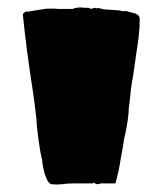

<svg xmlns="http://www.w3.org/2000/svg" viewBox="-20 -704 438 514"><path d="M99 -241 95 -258Q93 -270 93 -275Q87 -299 83.5 -327Q80 -355 79 -363Q78 -387 74 -415.5Q70 -444 69 -453Q50 -575 41 -666L48 -673H55L99 -680Q105 -681 118 -681Q131 -681 138 -680H174Q183 -684 196 -684Q203 -683 218 -683L224 -680Q226 -681 229 -682Q232 -683 234 -683Q237 -681 240.5 -682Q244 -683 244 -683Q246 -681 250 -681L258 -679L301 -676L308 -674H313Q313 -675 315 -675Q323 -673 328.5 -671.5Q334 -670 338 -669Q354 -665 354 -653Q354 -628 351 -603Q349 -587 339 -520Q338 -511 336.5 -502Q335 -493 334 -488Q331 -472 330 -460Q329 -448 328 -440L325 -416Q324 -386 315 -344Q312 -333 311 -324.5Q310 -316 309 -311L303 -278Q298 -244 289 -213H278H250Q246 -211 239 -211H238L231 -215L228 -213H178Q158 -213 148 -211L131 -210L116 -211Q109 -216 105.5 -224Q102 -232 99 -241Z"/></svg>

Font: Sigmar One
Style: Regular
Weight: 400
Designer: Vernon Adams
Foundry: Vernon Adams
Version: Version 2.000